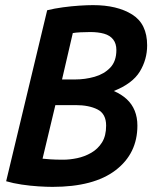

<svg xmlns="http://www.w3.org/2000/svg" viewBox="-20 -721 600 749"><path d="M185 8Q162 8 130 6Q98 4 64.5 -1Q31 -6 4 -14L164 -681Q192 -688 225.5 -692.5Q259 -697 289.5 -699Q320 -701 343 -701Q437 -701 495.5 -664.5Q554 -628 554 -544Q554 -489 525.5 -442Q497 -395 424 -366Q454 -353 474.5 -334Q495 -315 505.5 -289Q516 -263 516 -231Q516 -122 431 -57Q346 8 185 8ZM227 -98Q252 -98 281 -104Q310 -110 336 -125Q362 -140 378 -165.5Q394 -191 394 -231Q394 -277 360.5 -294Q327 -311 275 -311H196L146 -102Q155 -101 175.5 -99.5Q196 -98 227 -98ZM222 -411H273Q312 -411 349 -421.5Q386 -432 410 -457Q434 -482 434 -526Q434 -551 421.5 -567Q409 -583 386 -589.5Q363 -596 332 -596Q312 -596 293.5 -595Q275 -594 264 -592Z"/></svg>

Font: Ubuntu Sans Mono SemiBold
Style: Italic
Weight: 600
Italic angle: -13.5°
Monospace: yes
Designer: Dalton Maag Ltd
Foundry: Dalton Maag Ltd
Version: Version 1.006